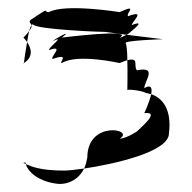

<svg xmlns="http://www.w3.org/2000/svg" viewBox="-20 -666 475 475"><path d="M37 -263C34 -260 36 -262 38 -263ZM38 -263C41 -264 44 -265 44 -261V-260ZM38 -510C38 -508 39 -508 39 -510ZM38 -573C38 -573 43 -568 47 -562C49 -572 50 -581 52 -589C49 -585 44 -579 38 -573ZM39 -510C65 -526 56 -549 47 -562C43 -540 40 -517 39 -510ZM44 -260C47 -245 70 -219 117 -212C144 -207 174 -220 188 -249C166 -246 148 -244 139 -244C82 -244 60 -253 44 -260ZM52 -589C58 -597 59 -601 58 -604C56 -601 54 -596 52 -589ZM56 -617C50 -611 56 -609 58 -604C59 -606 61 -606 62 -605C74 -593 226 -587 241 -587L293 -580C306 -586 318 -593 297 -582C303 -588 346 -619 306 -604C306 -612 343 -643 297 -626C290 -632 324 -658 276 -636C276 -636 141 -658 101 -636C84 -636 109 -652 56 -617ZM101 -542C141 -556 104 -526 110 -520C156 -536 124 -510 133 -510C171 -534 276 -510 276 -510C284 -513 290 -516 295 -517C295 -538 293 -557 291 -559C285 -566 383 -569 383 -569L293 -580C286 -576 279 -573 276 -573C316 -596 133 -573 133 -573C163 -596 116 -570 110 -564C144 -580 101 -550 101 -542ZM188 -249C262 -260 398 -290 398 -336C405 -395 383 -423 354 -433C350 -414 337 -386 337 -386C377 -391 331 -353 319 -341C319 -341 292 -323 276 -323C316 -346 196 -370 196 -276C194 -266 192 -257 188 -249ZM295 -443C296 -446 331 -442 341 -436C345 -435 350 -434 354 -433C357 -448 354 -458 337 -448C337 -465 371 -503 319 -492C309 -502 326 -525 295 -517C296 -486 295 -448 295 -443Z"/></svg>

Font: bitstorm
Style: cn
Weight: 400
Version: Version 0.2